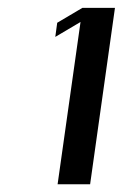

<svg xmlns="http://www.w3.org/2000/svg" viewBox="-20 -812 313 490"><path d="M273.4 -792 210 -341.8H127L185.5 -755.9L121.1 -717.8L126 -753.9L190.4 -792Z"/></svg>

Font: okolaks
Style: RegularItalic
Weight: 500
Italic angle: -8°
Version: Version 000.6.0